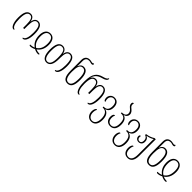

<svg xmlns="http://www.w3.org/2000/svg" viewBox="391 -2532 4543 4543"><g transform="rotate(45 2662.5 -260.0)"><path d="M167 7C179 7 186 -1 186 -14C120 -20 88 -125 88 -270C88 -434 120 -516 201 -516C277 -516 303 -439 303 -297V-180H343V-297C343 -439 370 -516 446 -516C527 -516 558 -434 558 -270C558 -125 529 -19 460 -14C460 -3 465 7 480 7C549 7 599 -97 599 -270C599 -460 546 -546 447 -546C389 -546 337 -507 324 -410H322C310 -507 259 -546 201 -546C99 -546 47 -461 47 -270C47 -101 99 7 167 7Z M726 10C768 10 813 -1 857 -26C901 -1 946 10 988 10C1012 10 1016 -4 1018 -19C971 -19 927 -28 888 -46C964 -99 1019 -183 1019 -327C1019 -454 966 -546 858 -546C746 -546 693 -456 693 -327C694 -183 750 -99 827 -46C788 -27 745 -19 698 -19C699 0 707 10 726 10ZM857 -63C777 -113 735 -195 734 -327C734 -434 767 -516 856 -516C947 -516 978 -434 978 -327C978 -194 937 -113 857 -63Z M1267 10C1369 10 1425 -74 1425 -267V-297C1425 -439 1452 -516 1529 -516C1609 -516 1641 -434 1641 -270C1641 -125 1611 -19 1543 -14C1543 -3 1547 7 1562 7C1632 7 1682 -97 1682 -270C1682 -460 1628 -546 1530 -546C1471 -546 1417 -507 1405 -410H1403C1391 -506 1331 -546 1270 -546C1164 -546 1113 -453 1113 -267C1113 -76 1173 10 1267 10ZM1268 -20C1192 -20 1154 -105 1154 -267C1154 -433 1186 -516 1270 -516C1355 -516 1385 -444 1385 -267C1385 -106 1353 -20 1268 -20Z M1971 10C2073 10 2130 -63 2130 -267C2130 -475 2068 -546 1975 -546C1912 -546 1876 -507 1853 -450H1849C1853 -481 1853 -515 1853 -547V-620C1853 -706 1897 -737 1954 -737C1978 -737 1993 -734 2010 -728C2024 -723 2037 -720 2054 -720C2081 -720 2096 -732 2096 -749C2096 -763 2084 -769 2075 -770C2071 -761 2063 -753 2046 -753C2034 -753 2018 -756 2003 -760C1989 -765 1970 -767 1952 -767C1875 -767 1813 -722 1813 -617V-265C1813 -63 1869 10 1971 10ZM1972 -21C1893 -21 1853 -96 1853 -265C1853 -427 1882 -515 1970 -515C2045 -515 2089 -445 2089 -265C2089 -93 2049 -21 1972 -21Z M2343 7C2355 7 2363 -1 2363 -14C2297 -20 2264 -125 2264 -270C2264 -432 2296 -514 2377 -514C2453 -514 2479 -437 2479 -297V-180H2519V-297C2519 -437 2545 -514 2623 -514C2703 -514 2735 -432 2735 -270C2735 -125 2705 -19 2636 -14C2636 -3 2641 7 2656 7C2726 7 2776 -97 2776 -270C2776 -458 2722 -544 2624 -544C2565 -544 2513 -505 2500 -408H2498C2486 -505 2436 -544 2377 -544C2329 -544 2288 -519 2264 -467H2262C2286 -572 2350 -630 2458 -659C2546 -682 2597 -710 2597 -770H2575C2571 -731 2517 -713 2457 -697C2309 -658 2224 -571 2224 -316V-280C2224 -101 2276 7 2343 7Z M3008 250C3106 250 3174 177 3174 28C3174 -114 3116 -176 3038 -193V-195C3116 -214 3153 -275 3153 -370C3153 -487 3091 -546 3003 -546C2911 -546 2861 -473 2861 -405C2861 -348 2886 -317 2902 -317C2908 -317 2913 -318 2918 -321C2903 -353 2900 -377 2900 -403C2900 -464 2940 -516 3003 -516C3068 -516 3112 -466 3112 -370C3112 -264 3068 -210 2988 -210H2965V-179H2989C3076 -179 3133 -110 3133 29C3133 157 3083 220 3008 220C2933 220 2884 157 2884 66C2884 22 2894 -19 2912 -44C2907 -47 2903 -50 2896 -50C2869 -50 2844 9 2844 66C2844 177 2910 250 3008 250Z M3402 10C3509 10 3565 -66 3565 -202C3565 -332 3510 -393 3442 -403V-405C3511 -421 3541 -467 3541 -516C3541 -579 3500 -613 3464 -643C3437 -664 3414 -688 3414 -723C3414 -742 3416 -754 3423 -764C3419 -768 3414 -770 3406 -770C3387 -770 3375 -750 3375 -723C3375 -677 3403 -651 3433 -625C3467 -596 3500 -567 3500 -513C3500 -454 3452 -418 3393 -418H3367V-387H3393C3481 -387 3524 -328 3524 -203C3524 -84 3484 -20 3402 -20C3338 -20 3288 -66 3288 -158C3288 -205 3298 -230 3309 -249C3304 -252 3300 -253 3295 -253C3271 -253 3247 -221 3247 -157C3247 -45 3315 10 3402 10Z M3793 250C3891 250 3959 177 3959 28C3959 -114 3901 -176 3823 -193V-195C3901 -214 3938 -275 3938 -370C3938 -487 3876 -546 3788 -546C3696 -546 3646 -473 3646 -405C3646 -348 3671 -317 3687 -317C3693 -317 3698 -318 3703 -321C3688 -353 3685 -377 3685 -403C3685 -464 3725 -516 3788 -516C3853 -516 3897 -466 3897 -370C3897 -264 3853 -210 3773 -210H3750V-179H3774C3861 -179 3918 -110 3918 29C3918 157 3868 220 3793 220C3718 220 3669 157 3669 66C3669 22 3679 -19 3697 -44C3692 -47 3688 -50 3681 -50C3654 -50 3629 9 3629 66C3629 177 3695 250 3793 250Z M4226 250C4322 250 4387 177 4387 18V-536H4346C4288 -496 4217 -472 4136 -460V-430C4188 -412 4213 -379 4213 -316C4213 -255 4185 -227 4145 -227C4106 -227 4078 -255 4078 -303C4078 -315 4080 -326 4083 -338C4079 -340 4075 -341 4071 -341C4054 -341 4042 -325 4042 -299C4042 -237 4085 -200 4145 -200C4198 -200 4250 -235 4250 -316C4250 -376 4224 -419 4173 -439V-441C4239 -450 4299 -471 4346 -504H4349C4347 -483 4346 -462 4346 -441V19C4346 157 4299 220 4226 220C4144 220 4107 157 4107 66C4107 22 4117 -19 4135 -44C4130 -47 4126 -50 4119 -50C4092 -50 4067 9 4067 66C4067 177 4121 250 4226 250Z M4699 10C4801 10 4858 -63 4858 -267C4858 -475 4796 -546 4703 -546C4640 -546 4604 -507 4581 -450H4577C4581 -481 4581 -515 4581 -547V-620C4581 -706 4625 -737 4682 -737C4706 -737 4721 -734 4738 -728C4752 -723 4765 -720 4782 -720C4809 -720 4824 -732 4824 -749C4824 -763 4812 -769 4803 -770C4799 -761 4791 -753 4774 -753C4762 -753 4746 -756 4731 -760C4717 -765 4698 -767 4680 -767C4603 -767 4541 -722 4541 -617V-265C4541 -63 4597 10 4699 10ZM4700 -21C4621 -21 4581 -96 4581 -265C4581 -427 4610 -515 4698 -515C4773 -515 4817 -445 4817 -265C4817 -93 4777 -21 4700 -21Z M4985 10C5027 10 5072 -1 5116 -26C5160 -1 5205 10 5247 10C5271 10 5275 -4 5277 -19C5230 -19 5186 -28 5147 -46C5223 -99 5278 -183 5278 -327C5278 -454 5225 -546 5117 -546C5005 -546 4952 -456 4952 -327C4953 -183 5009 -99 5086 -46C5047 -27 5004 -19 4957 -19C4958 0 4966 10 4985 10ZM5116 -63C5036 -113 4994 -195 4993 -327C4993 -434 5026 -516 5115 -516C5206 -516 5237 -434 5237 -327C5237 -194 5196 -113 5116 -63Z"/></g></svg>

Font: Noto Serif Georgian ExtraCondensed ExtraLight
Style: Regular
Weight: 200
Width: 2
Designer: Monotype Design Team, Akaki Razmadze
Foundry: Google LLC
Version: Version 2.003